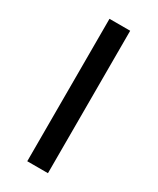

<svg xmlns="http://www.w3.org/2000/svg" viewBox="-167 -686 607 739"><g transform="rotate(30 136.0 -316.5)"><path d="M182 -633V0H90V-633Z"/></g></svg>

Font: TajawalTap Med
Style: Regular
Weight: 500
Designer: Boutros Fonts
Foundry: Created by Boutros International 2017
Version: Version 2.700